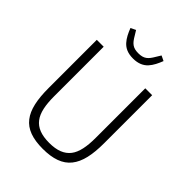

<svg xmlns="http://www.w3.org/2000/svg" viewBox="-257 -1041 1182 1182"><g transform="rotate(45 334.0 -450.0)"><path d="M153 -698V-267C153 -190 164 -133 192 -97C220 -60 266 -42 334 -42C402 -42 447 -60 476 -97C504 -133 515 -190 515 -267V-698H575V-280C575 -177 559 -105 521 -58C483 -10 421 12 332 12C243 12 182 -10 145 -58C108 -105 93 -177 93 -280V-698ZM332 -774C285 -774 256 -789 235 -812C214 -835 200 -865 188 -896L221 -912L240 -881C265 -838 284 -820 332 -820C380 -820 399 -838 424 -881L443 -912L476 -896C464 -865 450 -835 429 -812C408 -789 377 -774 332 -774Z"/></g></svg>

Font: Plexus Sans Light
Style: Regular
Weight: 300
Version: Version 2.001;PS 002.001;hotconv 1.0.70;makeotf.lib2.5.58329